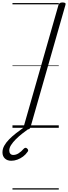

<svg xmlns="http://www.w3.org/2000/svg" viewBox="-101 -1035 552 1555"><path d="M113 14Q99 14 93 9.5Q87 5 90 -6L373 -996Q377 -1006 384 -1010.5Q391 -1015 406 -1015Q420 -1015 426.5 -1010.5Q433 -1006 429 -995L146 -5Q143 5 136 9.5Q129 14 113 14ZM-10 267Q-42 267 -61.5 248.5Q-81 230 -81 199Q-81 171 -66.5 145Q-52 119 -27 93.5Q-2 68 29.5 43.5Q61 19 96 -6L139 -3V2Q110 23 80.5 46Q51 69 27 93Q3 117 -11.5 140Q-26 163 -26 184Q-26 200 -17.5 210Q-9 220 7 220Q28 220 49 207Q70 194 92 169Q98 163 105 162Q112 161 120 169Q126 175 127 181.5Q128 188 122 195Q107 217 85.5 233Q64 249 39.5 258Q15 267 -10 267ZM0 490H375V500H0ZM0 -20H375V0H0ZM0 -505H375V-500H0ZM0 -1010H375V-1000H0Z"/></svg>

Font: Playwrite TZ Guides
Style: Regular
Weight: 400
Designer: Veronika Burian, José Scaglione
Foundry: TypeTogether
Version: Version 1.003